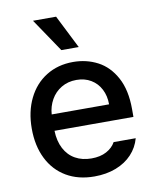

<svg xmlns="http://www.w3.org/2000/svg" viewBox="-86 -827 733 903"><g transform="rotate(-10 280.5 -375.5)"><path d="M40 -261.7Q40 -342.8 70.6 -405.3Q101.1 -467.8 156.7 -502.4Q212.4 -537.1 285.2 -537.1Q349.1 -537.1 402.3 -509.3Q455.6 -481.4 488 -421.6Q520.5 -361.8 520.5 -270.5V-233.4H143.6Q145 -184.1 163.8 -148.2Q182.6 -112.3 215.8 -93.8Q249 -75.2 293 -75.2Q335.4 -75.2 364.7 -91.1Q394 -106.9 408.2 -132.8H513.7Q502 -89.8 471.7 -57.4Q441.4 -24.9 395.3 -7.1Q349.1 10.7 292 10.7Q214.8 10.7 158 -22.9Q101.1 -56.6 70.6 -118.2Q40 -179.7 40 -261.7ZM418 -311.5Q418 -352.1 401.6 -383.8Q385.3 -415.5 355.5 -433.3Q325.7 -451.2 286.1 -451.2Q245.6 -451.2 214.1 -432.4Q182.6 -413.6 164.6 -381.6Q146.5 -349.6 144 -311.5ZM133.8 -760.7H244.1L324.2 -601.6H241.2Z"/></g></svg>

Font: WEMIX Pretendard Medium
Style: Regular
Weight: 500
Designer: Base glyphs from Inter by Rasmus Andersson; Hangeul glyphs from Noto Sans CJK(Source Han Sans) by Jang Soo-young and Kan
Foundry: Kil Hyung-jin
Version: Version 1.000